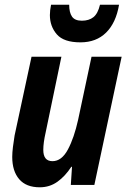

<svg xmlns="http://www.w3.org/2000/svg" viewBox="-20 -786 538 816"><path d="M149 10Q91 10 61.5 -24.5Q32 -59 32 -119Q32 -137 35 -161.5Q38 -186 42 -210L114 -545H241L174 -223Q164 -179 164 -149Q164 -101 203 -101Q242 -101 268.5 -150.5Q295 -200 312 -277L369 -545H497L381 0H281L286 -77H283Q257 -37 224 -13.5Q191 10 149 10ZM322 -606Q251 -606 221.5 -640Q192 -674 192 -722Q192 -742 197 -766H274Q274 -733 286 -715.5Q298 -698 328 -698Q358 -698 377 -713Q396 -728 405 -766H486Q473 -689 431 -647.5Q389 -606 322 -606Z"/></svg>

Font: Noto Sans Condensed
Style: Bold Italic
Weight: 700
Width: 3
Italic angle: -12°
Designer: Monotype Design Team
Foundry: Monotype Imaging Inc.
Version: Version 2.013; ttfautohint (v1.8.4.7-5d5b)